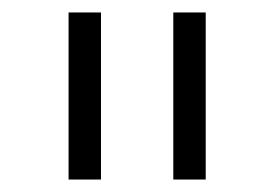

<svg xmlns="http://www.w3.org/2000/svg" viewBox="-20 -760 440 308"><path d="M90 -472V-740H142V-472ZM258 -472V-740H310V-472Z"/></svg>

Font: IBM Plex Sans Devanagari Light
Style: Regular
Weight: 300
Designer: Mike Abbink, Paul van der Laan, Pieter van Rosmalen, Erin McLaughlin
Foundry: Bold Monday
Version: Version 1.1